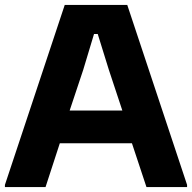

<svg xmlns="http://www.w3.org/2000/svg" viewBox="-20 -760 780 780"><path d="M0 -9 243 -740H497L740 -9V0H575L516 -178H223L165 0H0ZM477 -311 422 -477 377 -622H362L318 -476L263 -311Z"/></svg>

Font: Encode Sans Normal
Style: Bold
Weight: 700
Designer: Pablo Impallari, Andres Torresi
Foundry: Pablo Impallari, Andres Torresi
Version: Version 1.000; ttfautohint (v1.00) -l 8 -r 50 -G 200 -x 14 -